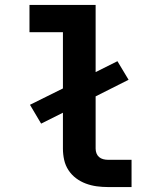

<svg xmlns="http://www.w3.org/2000/svg" viewBox="-20 -755 640 775"><path d="M415 0Q393 0 370.5 -3Q348 -6 326.5 -14Q305 -22 287 -35.5Q269 -49 256.5 -68Q244 -87 239 -109.5Q234 -132 234 -155V-300L146 -256L101 -332L234 -398V-625H99V-735H366V-464L454 -508L499 -433L366 -366V-155Q366 -145 369.5 -136Q373 -127 380 -121Q387 -115 396.5 -112.5Q406 -110 415 -110H511V0Z"/></svg>

Font: Iosevka SS04 XBd Ex
Style: Regular
Weight: 800
Width: 7
Monospace: yes
Designer: Belleve Invis
Foundry: Belleve Invis
Version: Version 19.0.0; ttfautohint (v1.8.4)